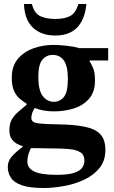

<svg xmlns="http://www.w3.org/2000/svg" viewBox="-20 -707 570 962"><path d="M198 235Q129 235 90 221.5Q51 208 35 184Q19 160 19 130Q19 101 37.5 79Q56 57 94 28V25Q85 23 69 15.5Q53 8 40 -8.5Q27 -25 27 -55Q27 -87 39 -108Q51 -129 70.5 -146Q90 -163 113 -182V-188Q98 -197 80.5 -211Q63 -225 51 -250Q39 -275 39 -318Q39 -376 69.5 -412Q100 -448 148 -465Q196 -482 247 -482Q275 -482 312 -478Q349 -474 381 -465V-466H522V-404H429V-400Q438 -386 447 -364.5Q456 -343 456 -304Q456 -246 426 -212Q396 -178 349.5 -163.5Q303 -149 251 -149Q225 -149 201 -153Q177 -157 154 -166Q137 -140 137 -116Q137 -105 145 -98Q153 -91 180.5 -88Q208 -85 268 -84Q352 -83 405 -72Q458 -61 483 -34Q508 -7 508 44Q508 99 478 135.5Q448 172 400.5 194Q353 216 299 225.5Q245 235 198 235ZM135 35Q128 48 122.5 66Q117 84 117 102Q117 135 151 152Q185 169 265 169Q322 169 351.5 159Q381 149 392 133Q403 117 403 98Q403 69 383.5 56.5Q364 44 331.5 40.5Q299 37 260 37Q200 36 173 35.5Q146 35 135 35ZM250 -197Q280 -197 300 -221Q320 -245 320 -312Q320 -376 300 -404Q280 -432 244 -432Q213 -432 192.5 -408Q172 -384 172 -322Q172 -255 194 -226Q216 -197 250 -197ZM257 -529Q187 -529 145 -568.5Q103 -608 100 -687H140Q151 -641 181 -626.5Q211 -612 257 -612Q303 -612 331 -626.5Q359 -641 373 -687H413Q397 -529 257 -529Z"/></svg>

Font: STIX Two Text
Style: Bold
Weight: 700
Designer: Ross Mills, John Hudson & Paul Hanslow, Tiro Typeworks Ltd; with prior portions MicroPress Inc., and Coen Hoffman.
Foundry: Tiro Typeworks Ltd
Version: Version 2.13 b171